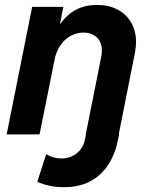

<svg xmlns="http://www.w3.org/2000/svg" viewBox="-20 -551 615 787"><path d="M111.8 -522.9H239.7L226.1 -455.1H229Q282.7 -530.8 377.4 -530.8Q425.3 -530.8 461.4 -512Q497.6 -493.2 517.6 -458.7Q537.6 -424.3 537.6 -378.9Q537.6 -358.4 533.2 -335.4L466.8 -0.5L468.3 0L462.4 27.8Q443.8 115.7 387.9 166Q332 216.3 241.2 216.3Q210.9 216.3 182.9 210.4Q154.8 204.6 132.8 193.8L169.4 81.5Q199.7 98.6 231.9 98.6Q256.3 98.6 276.6 88.6Q296.9 78.6 309.8 62Q322.8 45.4 327.1 25.9L332.5 0H331.5L395 -318.4Q397.5 -329.6 397.5 -343.3Q397.5 -378.4 376.5 -397.9Q355.5 -417.5 321.8 -417.5Q293.5 -417.5 268.8 -403.6Q244.1 -389.6 227.3 -364.7Q210.4 -339.8 204.1 -308.1L142.1 0H7.3Z"/></svg>

Font: Reddit Sans Fudge
Style: Bold
Weight: 700
Italic angle: -11.25°
Designer: Stephen Hutchings
Version: Version 1.013